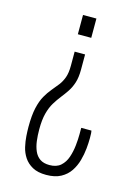

<svg xmlns="http://www.w3.org/2000/svg" viewBox="-109 -585 579 817"><g transform="rotate(15 181.0 -177.0)"><path d="M177 172Q140 172 116.5 159Q93 146 79.5 125.5Q66 105 60.5 81Q55 57 53.5 34Q52 11 52 -6Q52 -57 59.5 -90Q67 -123 79.5 -145Q92 -167 106 -183.5Q120 -200 132 -215.5Q144 -231 151.5 -251.5Q159 -272 159 -304V-366H205V-299Q205 -265 197.5 -241.5Q190 -218 178 -200Q166 -182 152.5 -165Q139 -148 126.5 -127.5Q114 -107 106.5 -78.5Q99 -50 99 -8Q99 19 102 43Q105 67 113.5 86.5Q122 106 138 117Q154 128 180 128Q211 128 229 112Q247 96 255.5 71Q264 46 267 18.5Q270 -9 270 -31Q270 -39 270 -46Q270 -53 270 -60H315Q316 -57 316.5 -49Q317 -41 317 -27Q317 -7 314.5 19Q312 45 304.5 72Q297 99 282 121.5Q267 144 241.5 158Q216 172 177 172ZM153 -441V-526H212V-441Z"/></g></svg>

Font: Archivo ExtraCondensed Thin
Style: Regular
Weight: 250
Width: 2
Designer: Hector Gatti
Foundry: Omnibus-Type
Version: Version 2.001